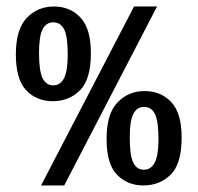

<svg xmlns="http://www.w3.org/2000/svg" viewBox="-20 -562 608 591"><path d="M106.4 8.8 392.6 -542H463.4L177.7 8.8ZM142.6 -250.5Q92.8 -250.5 60.8 -283.9Q28.8 -317.4 28.8 -394.5Q28.8 -472.2 62.5 -507.1Q96.2 -542 146 -542Q195.8 -542 227.8 -507.8Q259.8 -473.6 259.8 -398.4Q259.8 -317.4 226.1 -283.9Q192.4 -250.5 142.6 -250.5ZM144 -299.3Q166 -299.3 177.2 -321.5Q188.5 -343.8 188.5 -394Q188.5 -449.2 177.7 -471.2Q167 -493.2 144 -493.2Q122.1 -493.2 111.1 -471.7Q100.1 -450.2 100.1 -399.4Q100.1 -344.7 110.8 -322Q121.6 -299.3 144 -299.3ZM421.4 8.8Q372.1 8.8 340.1 -24.2Q308.1 -57.1 308.1 -134.8Q308.1 -211.9 341.8 -246.8Q375.5 -281.7 424.8 -281.7Q475.1 -281.7 507.1 -247.8Q539.1 -213.9 539.1 -138.7Q539.1 -57.6 505.4 -24.4Q471.7 8.8 421.4 8.8ZM422.9 -39.6Q444.8 -39.6 456.3 -61.5Q467.8 -83.5 467.8 -133.8Q467.8 -189 457 -210.9Q446.3 -232.9 422.9 -232.9Q401.4 -232.9 390.4 -211.4Q379.4 -189.9 379.4 -139.2Q379.4 -84.5 389.9 -62Q400.4 -39.6 422.9 -39.6Z"/></svg>

Font: Harmattan SemiBold
Style: Regular
Weight: 600
Designer: George W. Nuss III and SIL International
Foundry: SIL International
Version: Version 4.000